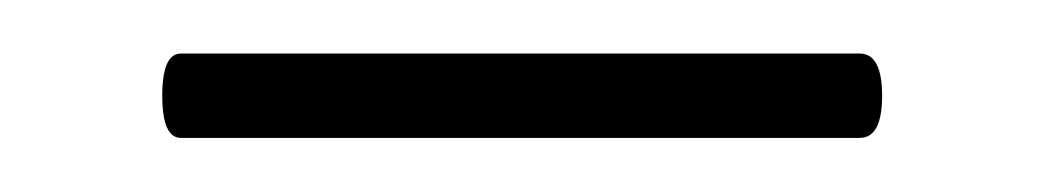

<svg xmlns="http://www.w3.org/2000/svg" viewBox="-20 -531 385 71"><path d="M297.9 -511.2Q306.2 -511.2 306.2 -495.6Q306.2 -480 297.9 -480H46.9Q40 -480 40 -495.6Q40 -511.2 46.9 -511.2Z"/></svg>

Font: Cormorant-Medium
Style: Regular
Weight: 500
Designer: Christian Thalmann (Catharsis Fonts)
Version: Version 3.000